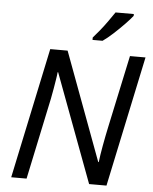

<svg xmlns="http://www.w3.org/2000/svg" viewBox="-61 -995 835 1046"><g transform="rotate(5 356.0 -472.0)"><path d="M191 -714H286L505 -124H508Q512 -160 522 -215Q532 -270 543 -321L627 -714H712L561 0H466L245 -592H242Q241 -577 237 -553Q233 -529 228.5 -501.5Q224 -474 218 -444.5Q212 -415 206 -388L124 0H40ZM416 -784V-797Q433 -816 454 -842Q475 -868 494 -895Q513 -922 528 -944H628V-934Q614 -916 586.5 -887.5Q559 -859 528 -830.5Q497 -802 471 -784Z"/></g></svg>

Font: BC Sans
Style: Italic
Weight: 400
Italic angle: -12°
Designer: Monotype Design Team
Designer: Province of B.C.
Foundry: Monotype Imaging Inc.
Version: Version 2.000;GOOG;noto-source:20170915:90ef993387c0